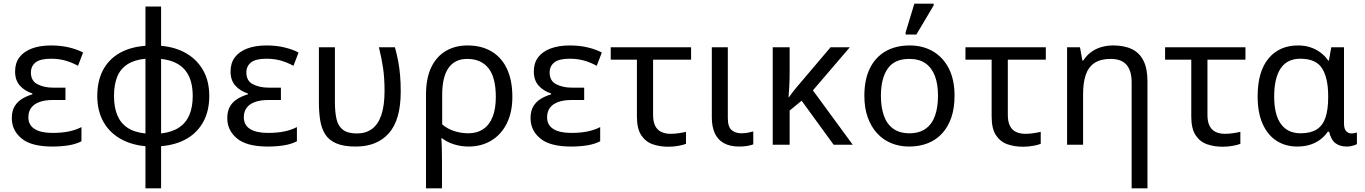

<svg xmlns="http://www.w3.org/2000/svg" viewBox="-20 -796 7505 1056"><path d="M268 10Q152 10 98.5 -34.5Q45 -79 45 -146Q45 -186 60.5 -211.5Q76 -237 101.5 -252.5Q127 -268 158 -277V-282Q115 -296 89 -325.5Q63 -355 63 -403Q63 -449 86.5 -480.5Q110 -512 154.5 -529Q199 -546 261 -546Q317 -546 362.5 -534.5Q408 -523 437 -507L409 -434Q377 -452 340.5 -462.5Q304 -473 261 -473Q201 -473 175.5 -452.5Q150 -432 150 -397Q150 -351 186.5 -332.5Q223 -314 271 -314H340V-246H271Q227 -246 197 -235Q167 -224 151.5 -203Q136 -182 136 -151Q136 -108 170.5 -86.5Q205 -65 268 -65Q320 -65 358.5 -73Q397 -81 428 -97V-19Q397 -3 356 3.5Q315 10 268 10Z M780 240V8Q701 1 641 -33.5Q581 -68 548 -127.5Q515 -187 515 -268Q515 -350 546 -409.5Q577 -469 636.5 -503.5Q696 -538 780 -544V-760H866V-544Q946 -537 1005.5 -502Q1065 -467 1098 -408Q1131 -349 1131 -268Q1131 -187 1099 -127.5Q1067 -68 1008 -33.5Q949 1 866 8V240ZM780 -62V-473Q719 -467 680.5 -442Q642 -417 624.5 -373.5Q607 -330 607 -268Q607 -207 625 -163Q643 -119 681 -93.5Q719 -68 780 -62ZM866 -62Q926 -69 964.5 -94.5Q1003 -120 1021.5 -163.5Q1040 -207 1040 -268Q1040 -360 997.5 -411Q955 -462 866 -472Z M1453 10Q1337 10 1283.5 -34.5Q1230 -79 1230 -146Q1230 -186 1245.5 -211.5Q1261 -237 1286.5 -252.5Q1312 -268 1343 -277V-282Q1300 -296 1274 -325.5Q1248 -355 1248 -403Q1248 -449 1271.5 -480.5Q1295 -512 1339.5 -529Q1384 -546 1446 -546Q1502 -546 1547.5 -534.5Q1593 -523 1622 -507L1594 -434Q1562 -452 1525.5 -462.5Q1489 -473 1446 -473Q1386 -473 1360.5 -452.5Q1335 -432 1335 -397Q1335 -351 1371.5 -332.5Q1408 -314 1456 -314H1525V-246H1456Q1412 -246 1382 -235Q1352 -224 1336.5 -203Q1321 -182 1321 -151Q1321 -108 1355.5 -86.5Q1390 -65 1453 -65Q1505 -65 1543.5 -73Q1582 -81 1613 -97V-19Q1582 -3 1541 3.5Q1500 10 1453 10Z M1937 10Q1870 10 1829.5 -7.5Q1789 -25 1768.5 -57.5Q1748 -90 1741 -134.5Q1734 -179 1734 -233V-536H1822V-236Q1822 -179 1831 -140.5Q1840 -102 1866.5 -82Q1893 -62 1944 -62Q1992 -62 2026 -87Q2060 -112 2077.5 -164Q2095 -216 2095 -296Q2095 -366 2087 -421Q2079 -476 2064 -536H2152Q2163 -497 2170 -459.5Q2177 -422 2180.5 -382Q2184 -342 2184 -292Q2184 -137 2119 -63.5Q2054 10 1937 10Z M2323 240V-275Q2323 -366 2352 -426Q2381 -486 2432.5 -516Q2484 -546 2551 -546Q2629 -546 2684.5 -512.5Q2740 -479 2769 -416Q2798 -353 2798 -263Q2798 -178 2767 -116.5Q2736 -55 2681.5 -22.5Q2627 10 2557 10Q2517 10 2479 -1.5Q2441 -13 2412 -35H2407Q2409 -19 2410 17Q2411 53 2411 98V240ZM2556 -63Q2604 -63 2638 -86Q2672 -109 2689.5 -153.5Q2707 -198 2707 -263Q2707 -370 2666.5 -421Q2626 -472 2549 -472Q2482 -472 2447 -422.5Q2412 -373 2412 -274V-112Q2441 -87 2478.5 -75Q2516 -63 2556 -63Z M3121 10Q3005 10 2951.5 -34.5Q2898 -79 2898 -146Q2898 -186 2913.5 -211.5Q2929 -237 2954.5 -252.5Q2980 -268 3011 -277V-282Q2968 -296 2942 -325.5Q2916 -355 2916 -403Q2916 -449 2939.5 -480.5Q2963 -512 3007.5 -529Q3052 -546 3114 -546Q3170 -546 3215.5 -534.5Q3261 -523 3290 -507L3262 -434Q3230 -452 3193.5 -462.5Q3157 -473 3114 -473Q3054 -473 3028.5 -452.5Q3003 -432 3003 -397Q3003 -351 3039.5 -332.5Q3076 -314 3124 -314H3193V-246H3124Q3080 -246 3050 -235Q3020 -224 3004.5 -203Q2989 -182 2989 -151Q2989 -108 3023.5 -86.5Q3058 -65 3121 -65Q3173 -65 3211.5 -73Q3250 -81 3281 -97V-19Q3250 -3 3209 3.5Q3168 10 3121 10Z M3655 11Q3609 11 3570 -2.5Q3531 -16 3507 -52Q3483 -88 3483 -155V-468H3339V-536H3781V-468H3572V-164Q3572 -126 3584 -103Q3596 -80 3618 -70Q3640 -60 3668 -60Q3690 -60 3713.5 -63.5Q3737 -67 3753 -71V-5Q3739 1 3711.5 6Q3684 11 3655 11Z M4046 10Q3994 10 3960.5 -9Q3927 -28 3911 -64Q3895 -100 3895 -150V-536H3983V-147Q3983 -98 4004 -80.5Q4025 -63 4057 -63Q4077 -63 4092.5 -66Q4108 -69 4123 -73V-2Q4110 3 4091 6.5Q4072 10 4046 10Z M4654 -536 4451 -299 4670 0H4565L4389 -242L4323 -188V0H4230V-536H4323V-397Q4323 -357 4321 -319Q4319 -281 4317 -261H4319Q4328 -274 4338.5 -287.5Q4349 -301 4358 -312L4548 -536Z M5230 -269Q5230 -202 5212.5 -150.5Q5195 -99 5162.5 -63Q5130 -27 5083.5 -8.5Q5037 10 4980 10Q4927 10 4882 -8.5Q4837 -27 4804 -63Q4771 -99 4752.5 -150.5Q4734 -202 4734 -269Q4734 -358 4764 -419.5Q4794 -481 4850 -513.5Q4906 -546 4983 -546Q5056 -546 5111.5 -513.5Q5167 -481 5198.5 -419.5Q5230 -358 5230 -269ZM4825 -269Q4825 -206 4841.5 -159.5Q4858 -113 4893 -88Q4928 -63 4982 -63Q5036 -63 5071 -88Q5106 -113 5122.5 -159.5Q5139 -206 5139 -269Q5139 -333 5122 -378Q5105 -423 5070.5 -447.5Q5036 -472 4981 -472Q4899 -472 4862 -418Q4825 -364 4825 -269ZM4961 -606V-618L5009 -776H5115V-766L5020 -606Z M5606 11Q5560 11 5521 -2.5Q5482 -16 5458 -52Q5434 -88 5434 -155V-468H5290V-536H5732V-468H5523V-164Q5523 -126 5535 -103Q5547 -80 5569 -70Q5591 -60 5619 -60Q5641 -60 5664.5 -63.5Q5688 -67 5704 -71V-5Q5690 1 5662.5 6Q5635 11 5606 11Z M6204 240V-343Q6204 -407 6176 -439.5Q6148 -472 6089 -472Q6033 -472 5999.5 -449.5Q5966 -427 5951.5 -384Q5937 -341 5937 -278V0H5849V-536H5920L5933 -463H5938Q5956 -491 5981 -509.5Q6006 -528 6037 -537Q6068 -546 6102 -546Q6164 -546 6206 -525.5Q6248 -505 6269.5 -461.5Q6291 -418 6291 -349V240Z M6704 11Q6658 11 6619 -2.5Q6580 -16 6556 -52Q6532 -88 6532 -155V-468H6388V-536H6830V-468H6621V-164Q6621 -126 6633 -103Q6645 -80 6667 -70Q6689 -60 6717 -60Q6739 -60 6762.5 -63.5Q6786 -67 6802 -71V-5Q6788 1 6760.5 6Q6733 11 6704 11Z M7115 10Q7051 10 7002 -21Q6953 -52 6925 -113.5Q6897 -175 6897 -266Q6897 -402 6956.5 -474Q7016 -546 7119 -546Q7157 -546 7188 -535.5Q7219 -525 7243.5 -506.5Q7268 -488 7285 -463H7289L7302 -536H7372V-118Q7372 -87 7384 -74.5Q7396 -62 7413 -62Q7421 -62 7430 -64Q7439 -66 7443 -67V-3Q7438 0 7429 3Q7420 6 7409 8Q7398 10 7387 10Q7350 10 7325.5 -8Q7301 -26 7290 -72H7283Q7267 -48 7243 -29.5Q7219 -11 7187 -0.5Q7155 10 7115 10ZM7133 -63Q7188 -63 7221.5 -84Q7255 -105 7270 -149Q7285 -193 7285 -261V-267Q7285 -367 7251.5 -420Q7218 -473 7132 -473Q7059 -473 7023.5 -419.5Q6988 -366 6988 -265Q6988 -165 7025 -114Q7062 -63 7133 -63Z"/></svg>

Font: Noto Sans Ambassadori
Style: Regular
Weight: 400
Designer: Monotype Design Team
Foundry: Monotype Imaging Inc.
Version: Version 2.013